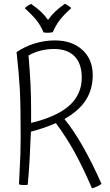

<svg xmlns="http://www.w3.org/2000/svg" viewBox="-20 -987 589 1031"><path d="M525 0Q519 6 502 14Q485 22 474 24Q421 -97 378.5 -173.5Q336 -250 280 -326Q248 -312 214.5 -300.5Q181 -289 146 -280Q143 -200 139 -130Q135 -60 129 5Q119 7 104 6.5Q89 6 82 3Q88 -115 89.5 -158.5Q91 -202 91 -248Q91 -423 86.5 -506.5Q82 -590 69 -707Q112 -737 166 -753.5Q220 -770 274 -770Q367 -770 422.5 -719Q478 -668 478 -584Q478 -507 440.5 -449Q403 -391 326 -348Q373 -291 423.5 -203Q474 -115 525 0ZM133 -689Q141 -599 144 -531.5Q147 -464 147 -395Q147 -378 147 -361Q147 -344 147 -327Q285 -360 352 -420Q419 -480 419 -570Q419 -645 380.5 -684.5Q342 -724 270 -724Q233 -724 197.5 -715Q162 -706 133 -689ZM113 -943Q122 -952 129.5 -956.5Q137 -961 147 -966Q180 -943 200.5 -923.5Q221 -904 238 -880Q254 -903 275 -923.5Q296 -944 329 -967Q340 -961 348 -955.5Q356 -950 363 -944Q321 -906 300.5 -879Q280 -852 263 -814Q258 -813 250.5 -812Q243 -811 237 -811Q233 -811 226 -811.5Q219 -812 214 -813Q199 -848 178.5 -875Q158 -902 113 -943Z"/></svg>

Font: Atma Light
Style: Regular
Weight: 300
Designer: Gregori Vincens, Jeremie Hornus, Riccardo Olocco, Yoann Minet.
Foundry: black foundry
Version: Version 1.102;PS 1.100;hotconv 1.0.86;makeotf.lib2.5.63406